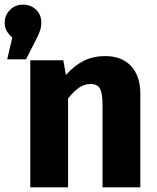

<svg xmlns="http://www.w3.org/2000/svg" viewBox="-38 -803 673 823"><path d="M60.5 -783.1Q94.4 -783.1 116.7 -761.5Q139 -740 139 -706.7Q139 -687.2 133.1 -670.3Q127.2 -653.3 115.4 -630.8L73.3 -548.7H-7.2L14.9 -642.6Q1 -653.3 -8.5 -669Q-17.9 -684.6 -17.9 -706.7Q-17.9 -737.4 4.6 -760.3Q27.2 -783.1 60.5 -783.1ZM91.8 0V-544.6H233.3L244.6 -481.5Q281 -522.6 321.5 -542.6Q362.1 -562.6 413.8 -562.6Q483.6 -562.6 523.6 -520Q563.6 -477.4 563.6 -400V0H401.5V-353.3Q401.5 -403.6 390.5 -423.3Q379.5 -443.1 349.2 -443.1Q323.6 -443.1 300.3 -426.7Q276.9 -410.3 253.8 -381V0Z"/></svg>

Font: Fira Code
Style: Bold
Weight: 700
Monospace: yes
Designer: Carrois Corporate, Edenspiekermann AG, Nikita Prokopov
Foundry: Carrois Corporate, Edenspiekermann AG, Nikita Prokopov
Version: Version 6.000; ttfautohint (v1.8.2) -l 8 -r 50 -G 200 -x 14 